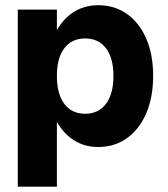

<svg xmlns="http://www.w3.org/2000/svg" viewBox="-20 -536 629 719"><path d="M46.6 -500V163H193V-500ZM153.1 -251.9Q153.1 -172 177.3 -111.9Q201.5 -51.9 245.3 -18.7Q289.1 14.5 347.9 14.5Q409.3 14.5 455.6 -18.7Q501.9 -51.9 527.7 -111.9Q553.5 -172 553.5 -251.9Q553.5 -331.9 527.7 -391.3Q501.9 -450.8 455.6 -483.6Q409.3 -516.5 347.9 -516.5Q289.1 -516.5 245.3 -483.6Q201.5 -450.8 177.3 -391.3Q153.1 -331.9 153.1 -251.9ZM404.8 -252Q404.8 -184.3 376.8 -147.1Q348.8 -110 298.9 -110Q248.6 -110 220.8 -147.1Q193 -184.3 193 -252Q193 -318.6 220.8 -355.3Q248.6 -392 298.9 -392Q348.8 -392 376.8 -355.3Q404.8 -318.6 404.8 -252Z"/></svg>

Font: Overused Grotesk Light
Style: Regular
Weight: 300
Designer: RandomMaerks
Version: Version 0.005